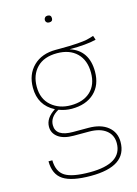

<svg xmlns="http://www.w3.org/2000/svg" viewBox="-135 -796 759 1065"><g transform="rotate(-15 244.0 -263.5)"><path d="M244 -509Q169 -509 128.5 -467.5Q88 -426 88 -358Q88 -288 133 -249Q178 -210 245 -210Q317 -210 358 -248.5Q399 -287 399 -356Q399 -428 357.5 -468.5Q316 -509 244 -509ZM463 -550 471 -526Q417 -512 318 -512Q422 -478 422 -356Q422 -279 374.5 -234.5Q327 -190 245 -190Q208 -190 171 -204Q119 -175 119 -129Q119 -64 218 -64H305Q377 -64 417.5 -31Q458 2 458 57Q458 197 251 197Q142 197 93 165Q44 133 44 58H66Q67 124 109 150Q151 176 251 176Q436 176 436 58Q436 11 401 -16Q366 -43 304 -43H216Q158 -43 127 -66Q96 -89 96 -126Q96 -176 153 -212Q66 -257 66 -358Q66 -435 114 -482Q162 -529 243 -529H265Q327 -529 367 -532Q407 -535 422.5 -538.5Q438 -542 463 -550ZM247 -724Q268 -724 268 -704Q268 -685 247 -685Q238 -685 232.5 -690.5Q227 -696 227 -704Q227 -712 232.5 -718Q238 -724 247 -724Z"/></g></svg>

Font: FiraSans
Style: Regular
Weight: 150
Designer: Carrois Corporate & Edenspiekermann AG
Foundry: Carrois Corporate GbR & Edenspiekermann AG
Version: Version 3.106;PS 003.106;hotconv 1.0.70;makeotf.lib2.5.58329